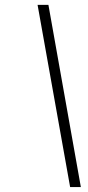

<svg xmlns="http://www.w3.org/2000/svg" viewBox="-20 -718 361 786"><path d="M178.2 -698.2 311 47.9H267.1L133.8 -698.2Z"/></svg>

Font: Linux Libertine G
Style: Italic
Weight: 400
Italic angle: -12°
Designer: Philipp H. Poll
Foundry: Philipp H. Poll
Version: Version 5.1.3